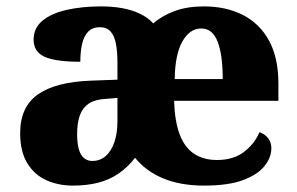

<svg xmlns="http://www.w3.org/2000/svg" viewBox="-20 -570 929 600"><path d="M208 10Q162 10 124.5 -7Q87 -24 65 -60.5Q43 -97 43 -154Q43 -236 98.5 -275Q154 -314 265 -318L347 -321V-375Q347 -407 342.5 -432Q338 -457 326 -471Q314 -485 292 -485Q269 -485 255.5 -471Q242 -457 236.5 -432.5Q231 -408 231 -377Q154 -377 119.5 -392.5Q85 -408 85 -446Q85 -483 113.5 -506Q142 -529 190 -539.5Q238 -550 295 -550Q332 -550 362 -544.5Q392 -539 416.5 -527.5Q441 -516 459 -497Q488 -522 527 -536Q566 -550 617 -550Q687 -550 739.5 -523Q792 -496 821 -442.5Q850 -389 850 -309V-255H524Q526 -191 541.5 -150Q557 -109 586.5 -89.5Q616 -70 658 -70Q709 -70 742 -95Q775 -120 791 -157Q808 -151 818 -138Q828 -125 828 -107Q828 -78 806.5 -51Q785 -24 739 -7Q693 10 618 10Q544 10 490 -12.5Q436 -35 402 -77Q380 -48 351 -28Q322 -8 286.5 1Q251 10 208 10ZM268 -67Q293 -67 310.5 -82.5Q328 -98 337.5 -126Q347 -154 347 -191V-264L310 -261Q276 -259 257 -246Q238 -233 229.5 -209.5Q221 -186 221 -151Q221 -124 226 -105Q231 -86 242 -76.5Q253 -67 268 -67ZM676 -323Q676 -399 660 -440Q644 -481 609 -481Q573 -481 550 -440.5Q527 -400 526 -323Z"/></svg>

Font: Noto Serif Bengali ExtraBold
Style: Regular
Weight: 800
Designer: Juan Bruce, Universal Thirst, Indian Type Foundry and the Monotype Design Team.
Foundry: Monotype Imaging Inc.
Version: Version 2.003